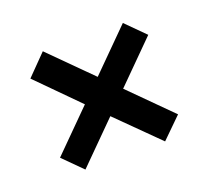

<svg xmlns="http://www.w3.org/2000/svg" viewBox="-68 -543 527 484"><g transform="rotate(-20 195.0 -300.5)"><path d="M302 -458 352 -408 246 -302 354 -194 300 -141 192 -248 87 -143 37 -193 142 -298 35 -406 88 -460 196 -352Z"/></g></svg>

Font: Ropa Sans
Style: Regular
Weight: 400
Designer: Botio Nikoltchev
Foundry: Botio Nikoltchev
Version: Version 1.100